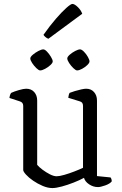

<svg xmlns="http://www.w3.org/2000/svg" viewBox="-20 -951 619 976"><path d="M246 5Q223 5 197 -6Q171 -17 148.5 -32.5Q126 -48 112 -63.5Q98 -79 98 -87V-413Q98 -431 80 -436L28 -453Q29 -462 31.5 -469Q34 -476 37 -479Q52 -486 76 -493Q100 -500 113 -500Q139 -500 154 -483Q169 -466 169 -440V-113Q178 -102 196 -88.5Q214 -75 233.5 -65Q253 -55 268 -55Q282 -55 306.5 -62Q331 -69 357 -79Q383 -89 402 -98V-413Q402 -432 385 -436L327 -454Q329 -471 334 -479Q344 -483 360.5 -488Q377 -493 393 -496.5Q409 -500 418 -500Q443 -500 458 -483Q473 -466 473 -440V-56L542 -49Q548 -41 548 -29Q539 -17 515 -8.5Q491 0 478 0Q454 0 433 -14Q412 -28 407 -47Q385 -35 354.5 -23Q324 -11 294.5 -3Q265 5 246 5ZM372 -593Q365 -593 353 -604.5Q341 -616 331.5 -630.5Q322 -645 322 -654Q322 -662 334.5 -673Q347 -684 362.5 -692Q378 -700 387 -700Q395 -700 406.5 -688.5Q418 -677 426.5 -662Q435 -647 435 -639Q435 -631 423.5 -620Q412 -609 397 -601Q382 -593 372 -593ZM184 -593Q177 -593 165 -604.5Q153 -616 143.5 -630.5Q134 -645 134 -654Q134 -662 147 -673Q160 -684 175.5 -692Q191 -700 200 -700Q208 -700 219 -688.5Q230 -677 239 -662Q248 -647 248 -639Q248 -631 236 -620Q224 -609 209 -601Q194 -593 184 -593ZM226 -754Q217 -757 210.5 -763Q204 -769 201 -774Q234 -821 264.5 -856Q295 -891 317.5 -911Q340 -931 348 -931Q359 -931 375.5 -915Q392 -899 398 -881Z"/></svg>

Font: Texturina ExtraLight
Style: Regular
Weight: 200
Designer: Guillermo Torres Carreño
Foundry: Omnibus-Type
Version: Version 1.002; ttfautohint (v1.8.3)